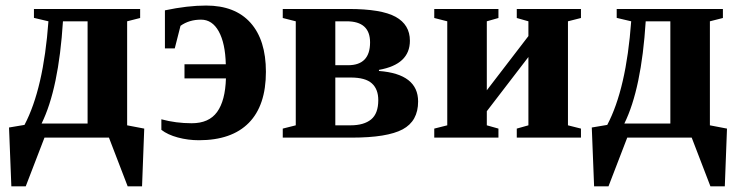

<svg xmlns="http://www.w3.org/2000/svg" viewBox="-20 -491 2625 685"><path d="M101.1 -427.2V-459H480V-426.8L433.6 -415V-43.9L494.6 -32.2L486.8 173.8H435.5L368.7 0H138.7L71.8 173.8H20.5L12.2 -36.1L67.4 -45.4Q135.3 -174.3 152.8 -415ZM128.4 -50.3H292.5V-415H204.6Q189.5 -174.3 128.4 -50.3Z M638.2 -261.7H785.6Q783.7 -336.9 760.5 -378.9Q737.3 -420.9 697.3 -420.9Q654.8 -420.9 624 -398.9L603.5 -318.4H568.4V-454.1Q648.9 -471.2 715.3 -471.2Q818.8 -471.2 873.8 -409.7Q928.7 -348.1 928.7 -234.9Q928.7 -114.7 867.7 -52.7Q806.6 9.3 689.5 9.3Q650.9 9.3 614.5 -0.5Q578.1 -10.3 555.7 -27.8V-65.4Q607.4 -51.3 664.1 -51.3Q725.6 -51.3 754.6 -91.6Q783.7 -131.8 786.1 -211.4H638.2Z M988.8 0V-32.2L1035.2 -43.9V-415L988.8 -426.8V-459H1223.6Q1340.8 -459 1391.6 -430.9Q1442.4 -402.8 1442.4 -345.7Q1442.4 -261.2 1332 -241.7V-237.8Q1471.7 -227.1 1471.7 -128.9Q1471.7 -59.1 1416.5 -29.5Q1361.3 0 1234.9 0ZM1329.6 -133.8Q1329.6 -172.9 1306.6 -193.6Q1283.7 -214.4 1231 -214.4H1176.3V-43.9H1230.5Q1278.3 -43.9 1304 -64.9Q1329.6 -85.9 1329.6 -133.8ZM1176.3 -258.3H1221.7Q1300.3 -258.3 1300.3 -339.8Q1300.3 -415 1216.8 -415H1176.3Z M1823.7 0V-32.2L1865.2 -43.9V-287.6L1716.8 -94.2V-43.9L1758.3 -32.2V0H1529.3V-32.2L1575.7 -43.9V-415L1529.3 -426.8V-459H1758.3V-426.8L1716.8 -415V-168.9L1865.2 -362.3V-415L1823.7 -426.8V-459H2052.7V-426.8L2006.3 -415V-43.9L2052.7 -32.2V0Z M2180.2 -427.2V-459H2559.1V-426.8L2512.7 -415V-43.9L2573.7 -32.2L2565.9 173.8H2514.6L2447.8 0H2217.8L2150.9 173.8H2099.6L2091.3 -36.1L2146.5 -45.4Q2214.4 -174.3 2231.9 -415ZM2207.5 -50.3H2371.6V-415H2283.7Q2268.6 -174.3 2207.5 -50.3Z"/></svg>

Font: Liberation Serif
Style: Bold
Weight: 700
Designer: Steve Matteson
Foundry: Ascender Corporation
Version: Version 2.1.5